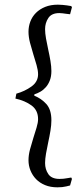

<svg xmlns="http://www.w3.org/2000/svg" viewBox="-20 -669 349 822"><path d="M50 -268Q86 -278 114.5 -298.5Q143 -319 143 -351Q143 -368 136.5 -390.5Q130 -413 122.5 -437Q115 -461 108.5 -486Q102 -511 102 -533Q102 -556 110 -577Q118 -598 134 -614Q150 -630 173.5 -639.5Q197 -649 228 -649Q238 -649 248 -648Q258 -647 266 -646Q276 -644 285 -643L288 -638L280 -608Q271 -609 263 -610Q256 -611 248 -612Q240 -613 234 -613Q201 -613 187 -592Q173 -571 173 -544Q173 -527 177 -504Q181 -481 186.5 -456.5Q192 -432 196 -408Q200 -384 200 -365Q200 -342 193.5 -325Q187 -308 176.5 -296Q166 -284 153 -276.5Q140 -269 127 -265V-259Q156 -248 178 -224Q200 -200 200 -154Q200 -134 196 -109.5Q192 -85 186.5 -60Q181 -35 177 -11.5Q173 12 173 29Q173 56 187 76.5Q201 97 235 97Q252 97 267 94Q276 93 285 91L288 97L280 125Q273 127 264 129Q256 131 246.5 132Q237 133 226 133Q196 133 173 123.5Q150 114 134.5 98Q119 82 110.5 61Q102 40 102 17Q102 -5 108.5 -29.5Q115 -54 122.5 -77.5Q130 -101 136.5 -122.5Q143 -144 143 -159Q143 -197 115 -217.5Q87 -238 46 -247Z"/></svg>

Font: Alegreya
Style: Regular
Weight: 400
Designer: Juan Pablo del Peral
Foundry: Juan Pablo del Peral
Version: Version 1.003